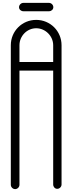

<svg xmlns="http://www.w3.org/2000/svg" viewBox="-20 -1310 502 1332"><path d="M142 -1290C126 -1290 112 -1276 112 -1260C112 -1244 126 -1232 142 -1232H318H320C336 -1232 350 -1244 350 -1260C350 -1276 336 -1290 320 -1290H318ZM231 -1114C295 -1114 349 -1060 349 -996V-880H115V-996C115 -1060 167 -1114 231 -1114ZM231 -1172C133 -1172 55 -1094 55 -996V-854V-850V-844V-30V-28C55 -12 69 2 85 2C101 2 115 -12 115 -28V-30V-820H349V-30C349 -14 361 0 377 0C393 0 407 -14 407 -30V-844V-850V-854V-996C407 -1094 329 -1172 231 -1172Z"/></svg>

Font: bauhaus_2017
Style: _regular
Weight: 400
Version: Version 1.0